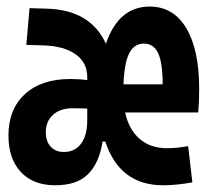

<svg xmlns="http://www.w3.org/2000/svg" viewBox="-20 -547 626 577"><path d="M146 9.8Q80.1 9.8 42.7 -30Q5.4 -69.8 5.4 -139.6Q5.4 -218.8 54.9 -264.2Q104.5 -309.6 190.9 -309.6Q218.3 -309.6 242.2 -306.2V-315.4Q242.2 -358.9 207.3 -383.8Q172.4 -408.7 109.9 -410.6L59.1 -412.1L68.8 -522.5L119.6 -521Q252 -517.6 298.3 -415.5Q336.4 -527.3 429.7 -527.3Q501 -527.3 539.8 -462.4Q578.6 -397.5 578.6 -279.3Q578.6 -261.7 577.9 -243.2Q577.1 -224.6 575.7 -209H356Q367.2 -157.7 399.7 -129.6Q432.1 -101.6 481.9 -101.6Q512.2 -101.6 545.4 -107.9L558.1 1Q537.6 4.9 514.6 7.3Q491.7 9.8 470.2 9.8Q339.8 9.8 296.4 -121.6H288.1Q278.8 -58.6 245.4 -24.4Q211.9 9.8 146 9.8ZM242.2 -186V-186.5V-220.7Q232.4 -221.2 221.4 -221.4Q210.4 -221.7 198.7 -221.7Q161.1 -221.7 139.4 -202.1Q117.7 -182.6 117.7 -149.4Q117.7 -122.1 132.3 -106.2Q147 -90.3 171.9 -90.3Q205.1 -90.3 223.6 -115.2Q242.2 -140.1 242.2 -185.5ZM351.1 -293.5H468.8Q468.8 -358.4 455.3 -387.2Q441.9 -416 412.1 -416Q383.3 -416 368.4 -387Q353.5 -357.9 351.1 -293.5Z"/></svg>

Font: CaskaydiaCove NF SemiBold
Style: Regular
Weight: 600
Designer: Aaron Bell
Foundry: Saja Typeworks
Version: Version 2111.001; VTT 6.35;Nerd Fonts 3.2.1